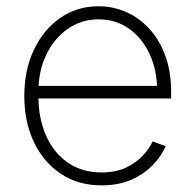

<svg xmlns="http://www.w3.org/2000/svg" viewBox="-20 -570 610 602"><path d="M298.3 11.2Q225.1 11.2 170.7 -25.1Q116.2 -61.5 86.2 -124.8Q56.2 -188 56.2 -269Q56.2 -350.1 86.2 -413.6Q116.2 -477.1 168.7 -513.7Q221.2 -550.3 288.6 -550.3Q335.9 -550.3 377 -531.7Q418 -513.2 449.5 -478.3Q481 -443.4 498.8 -393.8Q516.6 -344.2 516.6 -281.2V-261.2H83.5V-300.8H492.2L472.7 -285.6Q472.7 -349.1 449.5 -399.7Q426.3 -450.2 385 -479.7Q343.8 -509.3 288.6 -509.3Q234.9 -509.3 192.1 -479.2Q149.4 -449.2 125 -398.2Q100.6 -347.2 100.6 -284.2V-266.1Q100.6 -198.7 124.3 -145Q147.9 -91.3 192.4 -60.3Q236.8 -29.3 298.3 -29.3Q342.8 -29.3 374.8 -44.4Q406.7 -59.6 427.7 -82Q448.7 -104.5 458.5 -126.5L499.5 -111.8Q487.3 -82.5 460.4 -54Q433.6 -25.4 393.1 -7.1Q352.5 11.2 298.3 11.2Z"/></svg>

Font: Inter 16pt ExtraLight
Style: Regular
Weight: 250
Version: Version 4.001;git-66647c0bb